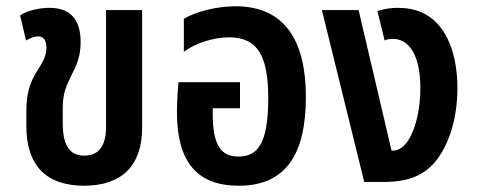

<svg xmlns="http://www.w3.org/2000/svg" viewBox="-20 -580 1519 612"><path d="M248 12C369 12 433 -53 433 -172V-548H318V-176C318 -115 295 -84 249 -84C207 -84 180 -109 180 -187V-236C180 -286 193 -309 208 -341C225 -373 237 -402 237 -446C237 -511 210 -555 138 -555C111 -555 72 -549 44 -531L63 -451C77 -459 90 -464 101 -464C117 -464 128 -454 128 -428C128 -400 115 -380 96 -350C79 -322 64 -288 64 -228V-178C64 -53 127 12 248 12Z M741 12C893 12 955 -91 955 -271C955 -447 890 -560 731 -560C669 -560 602 -542 566 -520V-415C602 -442 660 -461 710 -461C804 -461 835 -398 835 -266C835 -120 800 -81 740 -81C685 -81 658 -116 658 -218V-235H745V-318H549C546 -288 544 -250 544 -223C544 -64 608 12 741 12Z M1141 0H1202C1287 0 1332 -24 1366 -63C1406 -110 1438 -193 1438 -299C1438 -382 1418 -453 1380 -498C1349 -535 1306 -555 1248 -555C1232 -555 1208 -553 1183 -545L1206 -451C1213 -455 1223 -456 1233 -456C1287 -456 1320 -398 1320 -299C1320 -241 1308 -177 1284 -137C1271 -115 1253 -100 1234 -100H1228L1123 -548H1006Z"/></svg>

Font: Noto Sans Thai Cond SemBd
Style: Regular
Weight: 600
Width: 3
Designer: Monotype Design Team
Foundry: Monotype Imaging Inc.
Version: Version 2.002